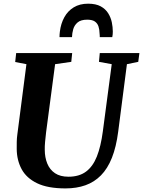

<svg xmlns="http://www.w3.org/2000/svg" viewBox="-20 -1038 796 1068"><path d="M686 -681 637.5 -306Q626.5 -220.5 602.5 -160.2Q578.5 -100 541.5 -62.5Q504.5 -25 455.2 -7.5Q406 10 344.5 10Q245.5 10 186.2 -18.8Q127 -47.5 100.2 -97.2Q73.5 -147 73 -209.5Q73 -228.5 73.2 -248.8Q73.5 -269 76.5 -290.5L127 -681L64.5 -693L70 -743H381.5L376.5 -694L286.5 -681L236.5 -303Q233 -274.5 230.8 -249Q228.5 -223.5 229 -205.5Q229 -162.5 243 -128.2Q257 -94 286 -74.5Q315 -55 361 -55Q420 -55 458.2 -83.2Q496.5 -111.5 518.8 -167.5Q541 -223.5 552 -307L601.5 -681L530.5 -694L535 -743H755.5L749 -694ZM470 -1017.5Q513 -1017.5 540 -1002.8Q567 -988 581.8 -964.2Q596.5 -940.5 602 -913.8Q607.5 -887 607.5 -862.5Q607.5 -855 606.8 -846.8Q606 -838.5 604.5 -831.5H535Q535 -836 534.8 -840.8Q534.5 -845.5 534 -850.5Q533.5 -873.5 527.8 -891Q522 -908.5 507.5 -918.5Q493 -928.5 465 -928.5Q429.5 -928.5 411.5 -913Q393.5 -897.5 387.2 -875Q381 -852.5 380.5 -831.5H311Q311 -839.5 311.5 -846.8Q312 -854 313 -862Q318.5 -907 337.8 -942Q357 -977 390.2 -997.2Q423.5 -1017.5 470 -1017.5Z"/></svg>

Font: Merriweather 24pt ExtraBold
Style: Italic
Weight: 800
Italic angle: -7.8°
Version: Version 2.101